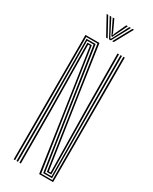

<svg xmlns="http://www.w3.org/2000/svg" viewBox="-243 -1015 852 1069"><g transform="rotate(30 183.0 -480.0)"><path d="M56 0V-800H145.8L193.8 -474.2L259 -39.5H270.8L264.2 -477L262.2 -800H271.5L273.5 -477L279.5 -31.8H251.2L137.5 -792H65.2V0ZM74.2 0V-342.5L71.8 -784.2H130.2L244.5 -23.8H286L282 -477L281.2 -800H290.5L291 -477L293.8 -15.8H236.8L121.8 -776.2H80L83.5 -342.5V0ZM93 0 92 -342.5 87 -768.2H115L228.5 -7.8H300.5L299.5 -800H308.8L309.5 0H219.8L169.5 -343.8L107.5 -760.5H96L101 -342.5L102.2 0ZM99.5 -959.8H109.8L173 -844.2H163ZM119.5 -959.8H129.8L177.8 -866.5L186 -852H189.2L197.2 -866.5L245.5 -959.8H255.8L193.5 -844.2H181.8ZM139 -959.8H149.2L182.8 -887.8L186.5 -875.5H188.8L192.5 -887.8L226 -959.8H236.2L197.8 -880.8L190.8 -865.5H184.5L177.2 -880.8ZM265.5 -959.8H275.5L212.2 -844.2H202.2Z"/></g></svg>

Font: Big Shoulders Inline Display Thin Light
Style: Regular
Weight: 300
Version: Version 2.002